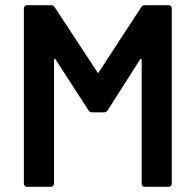

<svg xmlns="http://www.w3.org/2000/svg" viewBox="-20 -720 755 740"><path d="M538 -700H630Q635 -700 638.5 -696.5Q642 -693 642 -688V-12Q642 -7 638.5 -3.5Q635 0 630 0H538Q533 0 529.5 -3.5Q526 -7 526 -12V-489Q526 -493 524 -493.5Q522 -494 520 -491L395 -295Q390 -287 381 -287H335Q326 -287 321 -295L194 -491Q192 -494 190 -493.5Q188 -493 188 -489V-12Q188 -7 184.5 -3.5Q181 0 176 0H84Q79 0 75.5 -3.5Q72 -7 72 -12V-688Q72 -693 75.5 -696.5Q79 -700 84 -700H177Q186 -700 191 -692L355 -442Q358 -436 361 -442L524 -692Q529 -700 538 -700Z"/></svg>

Font: Barlow SemiBold
Style: Regular
Weight: 600
Designer: Jeremy Tribby
Foundry: Tribby Type
Version: Version 1.422